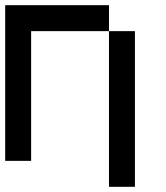

<svg xmlns="http://www.w3.org/2000/svg" viewBox="-20 -620 640 740"><path d="M0 0V-600H400V-500H100V0ZM400 100V-500H500V100Z"/></svg>

Font: Galmuri9 Regular
Style: Regular
Weight: 400
Designer: Lee Minseo (quiple)
Version: Version 2.399;hotconv 1.1.1;makeotfexe 2.6.0 DEVELOPMENT